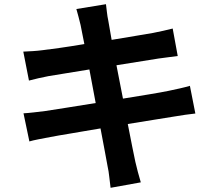

<svg xmlns="http://www.w3.org/2000/svg" viewBox="-20 -833 1040 915"><path d="M911 -292Q891 -290 863 -286Q835 -282 806 -277Q770 -271 712.5 -262Q655 -253 589 -242Q601 -180 610.5 -132.5Q620 -85 625 -62Q630 -39 637 -13.5Q644 12 651 36L507 62Q503 33 500.5 8Q498 -17 493 -39Q489 -61 480 -109.5Q471 -158 459 -221Q421 -215 385 -208.5Q349 -202 317.5 -197Q286 -192 261 -187.5Q236 -183 220 -180Q188 -174 162.5 -169Q137 -164 120 -159L92 -293Q112 -294 142 -297.5Q172 -301 196 -304Q231 -309 295.5 -319.5Q360 -330 436 -342L406 -502Q340 -491 286.5 -482.5Q233 -474 210 -470Q184 -465 162.5 -460Q141 -455 118 -449L91 -587Q115 -588 138 -589.5Q161 -591 184 -594Q210 -597 263.5 -604.5Q317 -612 382 -623Q376 -655 371 -678.5Q366 -702 364 -714Q359 -735 354 -753.5Q349 -772 344 -790L485 -813Q487 -798 489.5 -775.5Q492 -753 496 -735Q498 -724 502 -700.5Q506 -677 512 -643Q576 -654 629 -662.5Q682 -671 709 -676Q733 -681 759 -686.5Q785 -692 803 -697L827 -566Q810 -564 784 -560.5Q758 -557 735 -554L535 -522L566 -363Q634 -374 691.5 -383.5Q749 -393 783 -400Q812 -406 838.5 -412Q865 -418 885 -424Z"/></svg>

Font: SpoqaHanSansJP-Bold
Style: Regular
Weight: 700
Designer: [Source Han Sans]
Ryoko NISHIZUKA  (kana & ideographs); Paul D. Hunt (Latin, Greek & Cyrillic); Wenlong ZHANG  (bopomofo
Foundry: Spoqa (http://bi.spoqa.com)
Version: Version 1.002.20150607